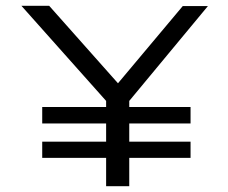

<svg xmlns="http://www.w3.org/2000/svg" viewBox="-20 -644 790 664"><path d="M427 0H347V-98H126V-154H347V-217H126V-274H347V-295L54 -624H150L388 -356L612 -623H699L427 -295V-274H639V-217H427V-154H639V-98H427Z"/></svg>

Font: Inconsolata ExtraExpanded Thin
Style: Regular
Weight: 100
Width: 8
Monospace: yes
Designer: Raph Levien, Cyreal, Brenton Simpson
Foundry: Raph Levien, Cyreal, Google
Version: Version 3.100; ttfautohint (v1.8.4.7-5d5b)